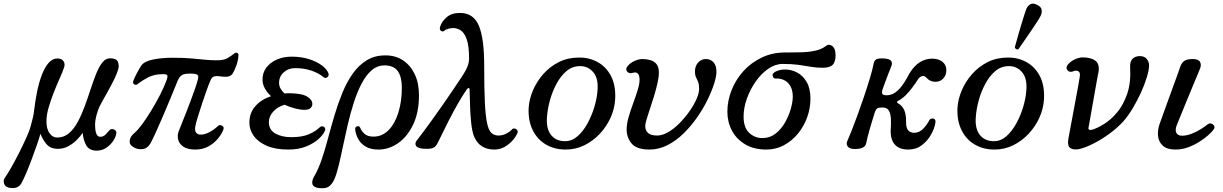

<svg xmlns="http://www.w3.org/2000/svg" viewBox="-150 -809 6716 1054"><path d="M-98 222Q-121 218 -127.5 199.5Q-134 181 -122 165Q-109 147 -88 110Q-67 73 -45 29.5Q-23 -14 -5 -54Q13 -94 19 -119Q24 -136 30 -161Q36 -186 38 -208Q44 -260 54.5 -310Q65 -360 80.5 -400Q96 -440 117 -464Q138 -488 165 -488Q189 -488 199 -472.5Q209 -457 201 -437Q194 -415 178 -379.5Q162 -344 145.5 -302Q129 -260 117 -219Q105 -178 105 -143Q105 -101 122 -77.5Q139 -54 164 -54Q201 -54 228.5 -77.5Q256 -101 277 -140Q298 -179 315 -225.5Q332 -272 347 -318Q362 -364 377.5 -403Q393 -442 411.5 -465.5Q430 -489 454 -489Q489 -489 497 -470Q505 -451 499 -429Q493 -407 479 -378Q465 -349 448.5 -319Q432 -289 417.5 -263.5Q403 -238 395 -221Q387 -204 379.5 -176Q372 -148 372 -125Q372 -58 400 -58Q417 -58 429 -70Q441 -82 450 -93Q456 -101 466 -100.5Q476 -100 483.5 -93Q491 -86 488 -73Q484 -53 469 -32Q454 -11 431.5 3.5Q409 18 381 18Q340 18 323.5 -11Q307 -40 304 -80Q292 -62 272 -41.5Q252 -21 225.5 -6.5Q199 8 169 8Q126 8 104.5 -18.5Q83 -45 72 -75Q66 -53 53 -15Q40 23 24 65.5Q8 108 -7.5 144.5Q-23 181 -34 199Q-41 212 -56.5 219Q-72 226 -98 222Z M922 12Q880 12 857 -3.5Q834 -19 828 -43Q822 -67 832 -91Q836 -102 846.5 -127.5Q857 -153 870 -186.5Q883 -220 896.5 -255.5Q910 -291 921 -323Q932 -355 937 -376Q941 -390 934.5 -397.5Q928 -405 893 -405Q856 -405 843.5 -393Q831 -381 823 -360Q807 -320 786 -269.5Q765 -219 744 -170Q723 -121 705 -81.5Q687 -42 676 -22Q660 6 632.5 9.5Q605 13 581 -2Q559 -15 562 -37.5Q565 -60 588 -79Q606 -94 630 -126.5Q654 -159 680 -201.5Q706 -244 729 -289Q752 -334 766 -373Q771 -387 768.5 -394.5Q766 -402 746 -402Q697 -402 663.5 -384.5Q630 -367 605 -347Q597 -340 587 -346Q577 -352 582 -365Q587 -380 601.5 -407.5Q616 -435 627 -451Q644 -473 691.5 -482.5Q739 -492 797 -492Q856 -492 897 -488.5Q938 -485 972 -481.5Q1006 -478 1043 -478Q1080 -478 1101 -491Q1122 -504 1134 -514Q1144 -522 1152 -518.5Q1160 -515 1159 -504Q1158 -479 1147.5 -449.5Q1137 -420 1127 -405Q1113 -384 1077 -388Q1043 -393 1027.5 -390Q1012 -387 1004 -364Q997 -349 985 -315Q973 -281 959.5 -241Q946 -201 935.5 -166Q925 -131 922 -114Q918 -91 927 -80.5Q936 -70 950 -70Q969 -70 988 -78Q1007 -86 1022.5 -97.5Q1038 -109 1046 -117Q1055 -126 1068.5 -119.5Q1082 -113 1076 -97Q1068 -75 1047.5 -49.5Q1027 -24 995.5 -6Q964 12 922 12Z M1433 12Q1361 12 1313.5 -9Q1266 -30 1242.5 -63.5Q1219 -97 1219 -136Q1219 -189 1251.5 -226Q1284 -263 1338 -281Q1317 -300 1304 -323.5Q1291 -347 1291 -373Q1291 -409 1311.5 -437Q1332 -465 1368.5 -481.5Q1405 -498 1451 -498Q1504 -498 1546 -484.5Q1588 -471 1615.5 -451Q1643 -431 1652 -409Q1658 -394 1647.5 -385.5Q1637 -377 1627 -385Q1599 -408 1559 -421.5Q1519 -435 1471 -435Q1433 -435 1407.5 -412Q1382 -389 1382 -354Q1382 -337 1390.5 -322Q1399 -307 1412 -296Q1420 -297 1428.5 -297Q1437 -297 1446 -297Q1466 -297 1495.5 -292.5Q1525 -288 1543 -274Q1561 -261 1564 -245Q1567 -229 1556.5 -217.5Q1546 -206 1522 -206Q1500 -206 1470.5 -213.5Q1441 -221 1412 -234Q1376 -224 1351 -197.5Q1326 -171 1326 -139Q1326 -96 1361.5 -76Q1397 -56 1449 -56Q1508 -56 1544.5 -71.5Q1581 -87 1605 -110Q1616 -120 1627.5 -113Q1639 -106 1634 -92Q1626 -71 1600 -47Q1574 -23 1532 -5.5Q1490 12 1433 12Z M1598 223Q1570 219 1565 201Q1560 183 1577 155Q1599 117 1617 63.5Q1635 10 1651.5 -52.5Q1668 -115 1687 -178.5Q1706 -242 1730 -300.5Q1754 -359 1786.5 -405Q1819 -451 1863 -478Q1907 -505 1966 -505Q2021 -505 2062 -478Q2103 -451 2126.5 -402Q2150 -353 2150 -286Q2150 -191 2117.5 -124Q2085 -57 2034.5 -22.5Q1984 12 1928 12Q1885 12 1858 -4Q1831 -20 1817 -45Q1803 -70 1800 -97Q1798 -112 1810.5 -115.5Q1823 -119 1827 -108Q1835 -88 1852 -73.5Q1869 -59 1900 -59Q1948 -59 1983 -94.5Q2018 -130 2037 -191.5Q2056 -253 2056 -329Q2056 -386 2034 -418Q2012 -450 1961 -450Q1921 -450 1890 -423Q1859 -396 1835 -350Q1811 -304 1792.5 -246.5Q1774 -189 1759.5 -127Q1745 -65 1733 -7Q1721 51 1709.5 98.5Q1698 146 1686 174Q1673 203 1654.5 215.5Q1636 228 1598 223Z M2563 12Q2523 12 2494 -7Q2465 -26 2450 -66Q2441 -93 2436.5 -135.5Q2432 -178 2430.5 -226Q2429 -274 2428 -315Q2428 -326 2423 -326Q2418 -326 2413 -319Q2390 -286 2364.5 -241.5Q2339 -197 2316 -152Q2293 -107 2276 -71.5Q2259 -36 2251 -21Q2243 -5 2229 2Q2215 9 2185 8Q2144 7 2134.5 -7.5Q2125 -22 2138 -38Q2149 -52 2171.5 -82Q2194 -112 2222.5 -151.5Q2251 -191 2280.5 -233.5Q2310 -276 2336.5 -315Q2363 -354 2382 -383Q2401 -412 2407 -424Q2414 -437 2419.5 -453Q2425 -469 2425 -486Q2425 -559 2411.5 -595Q2398 -631 2378 -643Q2358 -655 2339 -655Q2323 -655 2309 -650.5Q2295 -646 2290 -641Q2283 -633 2272 -639Q2261 -645 2266 -662Q2275 -691 2302 -714.5Q2329 -738 2375 -738Q2449 -738 2478.5 -668.5Q2508 -599 2508 -450Q2508 -327 2511.5 -251Q2515 -175 2523.5 -134.5Q2532 -94 2547.5 -79.5Q2563 -65 2586 -65Q2609 -65 2628.5 -75Q2648 -85 2660 -98Q2666 -105 2675 -103.5Q2684 -102 2689.5 -94.5Q2695 -87 2689 -75Q2673 -41 2638.5 -14.5Q2604 12 2563 12Z M2955 12Q2895 12 2848 -15Q2801 -42 2775 -93.5Q2749 -145 2752 -216Q2755 -264 2775.5 -312.5Q2796 -361 2832 -402Q2868 -443 2917.5 -468Q2967 -493 3028 -493Q3084 -494 3131 -468Q3178 -442 3204.5 -391Q3231 -340 3227 -264Q3224 -213 3202.5 -164.5Q3181 -116 3144 -76Q3107 -36 3059 -12Q3011 12 2955 12ZM2952 -34Q2990 -34 3021 -61.5Q3052 -89 3075.5 -132Q3099 -175 3113 -222.5Q3127 -270 3130 -311Q3136 -379 3106.5 -413Q3077 -447 3034 -446Q2992 -446 2960 -419Q2928 -392 2905 -349Q2882 -306 2869 -258.5Q2856 -211 2853 -169Q2847 -105 2874 -69.5Q2901 -34 2952 -34Z M3415 12Q3346 12 3318 -20.5Q3290 -53 3290 -99Q3290 -128 3300.5 -165Q3311 -202 3325.5 -241Q3340 -280 3350.5 -314.5Q3361 -349 3361 -371Q3361 -397 3350.5 -406Q3340 -415 3323 -409Q3304 -403 3293 -416Q3282 -429 3294 -444Q3308 -463 3332.5 -474Q3357 -485 3376 -485Q3399 -485 3420 -479Q3441 -473 3454 -457Q3467 -441 3467 -410Q3467 -387 3459.5 -353.5Q3452 -320 3441 -283.5Q3430 -247 3418.5 -213Q3407 -179 3399.5 -154Q3392 -129 3392 -118Q3392 -93 3407.5 -79Q3423 -65 3457 -65Q3486 -65 3518 -83.5Q3550 -102 3580 -132.5Q3610 -163 3634.5 -197.5Q3659 -232 3673.5 -265Q3688 -298 3688 -322Q3688 -345 3682.5 -359Q3677 -373 3671 -385Q3665 -397 3665 -413Q3664 -445 3682 -465Q3700 -485 3725 -485Q3750 -485 3766.5 -467.5Q3783 -450 3783 -415Q3783 -390 3770 -349Q3757 -308 3733.5 -260Q3710 -212 3676.5 -164Q3643 -116 3602 -76Q3561 -36 3514 -12Q3467 12 3415 12Z M4057 12Q3989 12 3941 -16.5Q3893 -45 3868 -92Q3843 -139 3843 -196Q3843 -256 3866 -314Q3889 -372 3931 -418.5Q3973 -465 4031.5 -493Q4090 -521 4161 -521Q4165 -521 4169.5 -521Q4174 -521 4178 -521Q4212 -521 4250.5 -522Q4289 -523 4324.5 -530.5Q4360 -538 4383 -556Q4400 -570 4418.5 -556.5Q4437 -543 4437 -506Q4437 -469 4421 -453Q4405 -437 4365 -437Q4331 -437 4300.5 -442.5Q4270 -448 4234 -453Q4198 -458 4146 -458Q4106 -458 4067.5 -431.5Q4029 -405 3998.5 -361.5Q3968 -318 3950 -267.5Q3932 -217 3932 -169Q3932 -108 3963 -79.5Q3994 -51 4035 -51Q4076 -51 4107.5 -75.5Q4139 -100 4160 -137.5Q4181 -175 4191.5 -213Q4202 -251 4202 -278Q4202 -327 4176 -353.5Q4150 -380 4106 -378Q4096 -378 4092 -391Q4088 -404 4104 -414Q4129 -428 4162 -427.5Q4195 -427 4226.5 -410.5Q4258 -394 4278.5 -358.5Q4299 -323 4299 -267Q4299 -215 4281 -165Q4263 -115 4230 -75Q4197 -35 4153 -11.5Q4109 12 4057 12Z M4836 12Q4785 12 4760.5 -17.5Q4736 -47 4740 -102Q4742 -132 4740.5 -159Q4739 -186 4729 -202.5Q4719 -219 4694 -219Q4672 -219 4665 -213.5Q4658 -208 4653 -194Q4649 -181 4641.5 -157.5Q4634 -134 4626.5 -107.5Q4619 -81 4613 -58Q4607 -35 4605 -23Q4599 9 4543 9Q4514 9 4504 -4.5Q4494 -18 4501 -34Q4508 -49 4523 -86.5Q4538 -124 4556.5 -174.5Q4575 -225 4593 -278.5Q4611 -332 4625.5 -380Q4640 -428 4646 -460Q4649 -476 4660 -483Q4671 -490 4703 -488Q4736 -486 4743 -473Q4750 -460 4742 -443Q4735 -426 4724.5 -398.5Q4714 -371 4705 -346.5Q4696 -322 4693 -313Q4690 -301 4694 -293.5Q4698 -286 4717 -286Q4743 -286 4764 -301Q4785 -316 4801 -337.5Q4817 -359 4828 -379.5Q4839 -400 4845 -410Q4871 -451 4902 -469Q4933 -487 4967 -487Q5002 -487 5023.5 -470Q5045 -453 5045 -424Q5045 -396 5028 -378Q5011 -360 4985 -360Q4955 -360 4935 -383Q4925 -395 4911.5 -391Q4898 -387 4889 -373Q4876 -352 4858 -328Q4840 -304 4820 -284.5Q4800 -265 4781 -256Q4774 -253 4774.5 -248.5Q4775 -244 4781 -241Q4825 -217 4824 -144Q4823 -107 4835.5 -93.5Q4848 -80 4868 -80Q4897 -80 4918.5 -103Q4940 -126 4951 -148Q4955 -156 4964 -158Q4973 -160 4980 -155Q4987 -150 4985 -136Q4980 -103 4960.5 -69Q4941 -35 4910 -11.5Q4879 12 4836 12Z M5309 12Q5249 12 5202 -15Q5155 -42 5129 -93.5Q5103 -145 5106 -216Q5109 -264 5129.5 -312.5Q5150 -361 5186 -402Q5222 -443 5271.5 -468Q5321 -493 5382 -493Q5438 -494 5485 -468Q5532 -442 5558.5 -391Q5585 -340 5581 -264Q5578 -213 5556.5 -164.5Q5535 -116 5498 -76Q5461 -36 5413 -12Q5365 12 5309 12ZM5306 -34Q5344 -34 5375 -61.5Q5406 -89 5429.5 -132Q5453 -175 5467 -222.5Q5481 -270 5484 -311Q5490 -379 5460.5 -413Q5431 -447 5388 -446Q5346 -446 5314 -419Q5282 -392 5259 -349Q5236 -306 5223 -258.5Q5210 -211 5207 -169Q5201 -105 5228 -69.5Q5255 -34 5306 -34ZM5441 -539Q5434 -536 5428 -539.5Q5422 -543 5421 -550Q5422 -553 5427.5 -573Q5433 -593 5441 -621.5Q5449 -650 5458 -679Q5467 -708 5474 -730.5Q5481 -753 5484 -760Q5492 -777 5506 -785.5Q5520 -794 5542 -783Q5565 -773 5568 -756Q5571 -739 5563 -723Q5560 -716 5547.5 -696Q5535 -676 5518 -651Q5501 -626 5484 -601.5Q5467 -577 5455 -559.5Q5443 -542 5441 -539Z M5776 9Q5744 16 5726 4Q5708 -8 5715 -48Q5717 -60 5723.5 -93.5Q5730 -127 5738 -171Q5746 -215 5754.5 -259.5Q5763 -304 5769 -338Q5775 -372 5777 -385Q5782 -411 5769.5 -418Q5757 -425 5740 -417Q5721 -410 5710 -423.5Q5699 -437 5711 -453Q5725 -471 5749 -482.5Q5773 -494 5793 -494Q5840 -494 5864 -475Q5888 -456 5880 -412Q5878 -404 5872.5 -373Q5867 -342 5859.5 -300.5Q5852 -259 5845 -218Q5838 -177 5832.5 -147Q5827 -117 5826 -111Q5823 -100 5829.5 -97Q5836 -94 5846 -97Q5873 -105 5910.5 -128Q5948 -151 5982.5 -192Q6017 -233 6038 -294.5Q6059 -356 6054 -439Q6052 -471 6067 -486Q6082 -501 6107 -501Q6133 -501 6145.5 -485Q6158 -469 6158 -451Q6158 -426 6146 -386Q6134 -346 6113.5 -301Q6093 -256 6067.5 -213.5Q6042 -171 6015 -141Q5984 -107 5941 -75.5Q5898 -44 5854 -21.5Q5810 1 5776 9Z M6303 12Q6256 12 6233 -9.5Q6210 -31 6207 -63.5Q6204 -96 6216 -129Q6220 -140 6231 -171Q6242 -202 6257 -243Q6272 -284 6287 -325.5Q6302 -367 6314 -399.5Q6326 -432 6330 -445Q6337 -465 6352 -475Q6367 -485 6400 -485Q6430 -484 6438 -468.5Q6446 -453 6438 -433Q6434 -423 6421.5 -393Q6409 -363 6392.5 -323.5Q6376 -284 6359.5 -243.5Q6343 -203 6330 -171Q6317 -139 6312 -127Q6299 -96 6307.5 -80Q6316 -64 6338 -64Q6363 -64 6389.5 -74Q6416 -84 6439.5 -98.5Q6463 -113 6479 -126Q6489 -134 6499.5 -130.5Q6510 -127 6515 -118Q6520 -109 6513 -99Q6504 -86 6483.5 -67.5Q6463 -49 6434.5 -31Q6406 -13 6372.5 -0.5Q6339 12 6303 12Z"/></svg>

Font: Zen Old Mincho Medium
Style: Regular
Weight: 500
Designer: Yoshimichi Ohira
Foundry: Positype
Version: Version 1.500